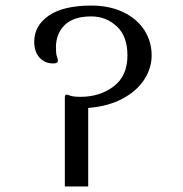

<svg xmlns="http://www.w3.org/2000/svg" viewBox="-20 -670 656 690"><path d="M297 -282V0H213V-320Q213 -330 219 -330Q222 -330 233.5 -326Q245 -322 269 -322Q339 -322 388.5 -359.5Q438 -397 438 -471Q438 -540 399.5 -575.5Q361 -611 308 -611Q244 -611 212.5 -580Q181 -549 181 -499Q181 -477 184.5 -467Q188 -457 188 -454Q188 -447 184 -444.5Q180 -442 171 -442Q141 -442 122 -463Q103 -484 103 -520Q103 -578 155.5 -614Q208 -650 308 -650Q373 -650 422.5 -626.5Q472 -603 498.5 -562Q525 -521 525 -471Q525 -426 499 -385Q473 -344 421.5 -316Q370 -288 297 -282Z"/></svg>

Font: Kurale
Style: Regular
Weight: 400
Designer: Eduardo Rodriguez Tunni
Foundry: Eduardo Rodriguez Tunni
Version: Version 2.000